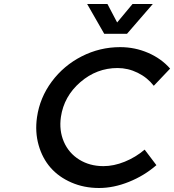

<svg xmlns="http://www.w3.org/2000/svg" viewBox="-20 -940 875 965"><path d="M166 -351.1Q180.2 -449.2 240.2 -530Q300.3 -610.8 391.1 -657Q481.9 -703.1 584 -703.1Q658.2 -703.1 724.6 -674.3Q791 -645.5 835 -595.2L752.9 -508.8Q720.7 -550.3 672.1 -574.2Q623.5 -598.1 570.8 -598.1Q465.8 -598.1 383.5 -526.9Q301.3 -455.6 286.1 -352.1Q276.4 -284.2 301 -227.3Q325.7 -170.4 378.4 -137.7Q431.2 -105 500 -105Q551.8 -105 606.7 -127.2Q661.6 -149.4 707 -188L766.1 -109.9Q704.6 -56.6 627.9 -25.9Q551.3 4.9 478 4.9Q402.3 4.9 338.9 -22.7Q275.4 -50.3 234.1 -97.4Q192.9 -144.5 174.1 -210.7Q155.3 -276.9 166 -351.1ZM418 -919.9H520L568.8 -827.1L646 -919.9H748L618.2 -770H503.9Z"/></svg>

Font: Trueno
Style: Italic
Weight: 400
Designer: Julieta Ulanovsky
Foundry: Julieta Ulanovsky
Version: Version 3.001b | FøM Fix